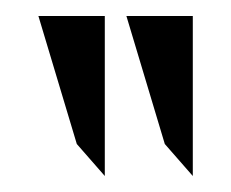

<svg xmlns="http://www.w3.org/2000/svg" viewBox="-20 -797 289 240"><path d="M111 -577V-777H28L76 -617ZM221 -577V-777H138L186 -617Z"/></svg>

Font: Stormblade
Style: Regular
Weight: 400
Designer: Mew Too
Foundry: Cannot Into Space Fonts
Version: Version 0.77